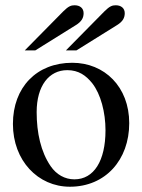

<svg xmlns="http://www.w3.org/2000/svg" viewBox="-20 -698 540 728"><path d="M230 -507H270L424 -603C445 -616 453 -630 453 -648C453 -667 439 -678 419 -678C406 -678 396 -675 376 -655ZM74 -507H114L268 -603C289 -616 297 -630 297 -648C297 -667 283 -678 263 -678C250 -678 240 -675 220 -655ZM470 -231C470 -369 376 -460 254 -460C119 -460 29 -367 29 -228C29 -89 124 10 245 10C380 10 470 -92 470 -231ZM380 -204C380 -88 336 -18 262 -18C226 -18 194 -36 172 -68C135 -122 119 -194 119 -273C119 -373 166 -432 235 -432C278 -432 306 -412 330 -382C362 -341 380 -272 380 -204Z"/></svg>

Font: STIXGeneral
Style: Regular
Weight: 400
Designer: MicroPress Inc., with final additions and corrections provided by Coen Hoffman, Elsevier (retired)
Version: Version 1.1.0